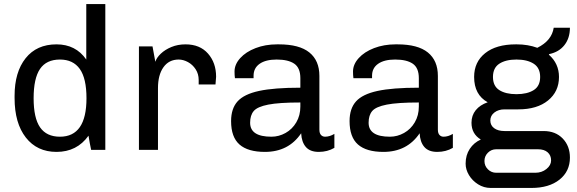

<svg xmlns="http://www.w3.org/2000/svg" viewBox="-20 -740 2851 948"><path d="M500 0H430Q423 -32 417 -70Q360 10 259 10Q163 10 107.5 -61Q52 -132 52 -256V-267Q52 -384 106.5 -452.5Q161 -521 259 -521Q354 -521 406 -446V-720H500ZM146 -255Q146 -157 178 -111Q210 -65 276 -65Q407 -65 407 -255Q407 -353 374 -399.5Q341 -446 276 -446Q209 -446 177.5 -399.5Q146 -353 146 -255Z M1047 -361 1044 -323H961V-345Q961 -375 946 -398Q931 -421 908 -433.5Q885 -446 862 -446Q814 -446 787 -408Q760 -370 760 -305V0H666V-511H733L747 -435Q753 -455 774 -475Q795 -495 826.5 -508Q858 -521 896 -521Q967 -521 1007 -475.5Q1047 -430 1047 -361Z M1557 -365V-100Q1557 -82 1565 -73.5Q1573 -65 1585 -65Q1608 -65 1631 -79V-10Q1597 10 1554 10Q1511 10 1490 -14.5Q1469 -39 1467 -82Q1405 10 1288 10Q1204 10 1162.5 -26.5Q1121 -63 1121 -142Q1121 -204 1153 -239.5Q1185 -275 1259 -291Q1333 -307 1463 -307V-354Q1463 -405 1433 -425.5Q1403 -446 1346 -446Q1292 -446 1262 -425Q1232 -404 1232 -366V-354H1140Q1138 -368 1138 -387Q1138 -422 1166 -453Q1194 -484 1242 -502.5Q1290 -521 1348 -521H1357Q1458 -521 1507.5 -481Q1557 -441 1557 -365ZM1215 -134Q1215 -65 1320 -65Q1357 -65 1390 -83.5Q1423 -102 1443 -136Q1463 -170 1463 -214V-234Q1358 -234 1304.5 -223.5Q1251 -213 1233 -192Q1215 -171 1215 -134Z M2142 -365V-100Q2142 -82 2150 -73.5Q2158 -65 2170 -65Q2193 -65 2216 -79V-10Q2182 10 2139 10Q2096 10 2075 -14.5Q2054 -39 2052 -82Q1990 10 1873 10Q1789 10 1747.5 -26.5Q1706 -63 1706 -142Q1706 -204 1738 -239.5Q1770 -275 1844 -291Q1918 -307 2048 -307V-354Q2048 -405 2018 -425.5Q1988 -446 1931 -446Q1877 -446 1847 -425Q1817 -404 1817 -366V-354H1725Q1723 -368 1723 -387Q1723 -422 1751 -453Q1779 -484 1827 -502.5Q1875 -521 1933 -521H1942Q2043 -521 2092.5 -481Q2142 -441 2142 -365ZM1800 -134Q1800 -65 1905 -65Q1942 -65 1975 -83.5Q2008 -102 2028 -136Q2048 -170 2048 -214V-234Q1943 -234 1889.5 -223.5Q1836 -213 1818 -192Q1800 -171 1800 -134Z M2692 -473 2690 -470Q2740 -426 2740 -360Q2740 -288 2686 -244Q2632 -200 2539 -200H2471Q2441 -200 2421 -184.5Q2401 -169 2401 -145Q2401 -121 2420 -107Q2439 -93 2471 -93H2664Q2723 -93 2758.5 -56Q2794 -19 2794 38Q2794 106 2742.5 147Q2691 188 2604 188H2403Q2369 188 2340.5 170Q2312 152 2295.5 124.5Q2279 97 2279 68Q2279 26 2299.5 -5Q2320 -36 2354 -51Q2308 -79 2308 -134Q2308 -170 2329 -196Q2350 -222 2388 -235Q2321 -272 2321 -360Q2321 -434 2375.5 -477.5Q2430 -521 2527 -521H2531Q2587 -521 2633 -504Q2704 -539 2714 -603H2794Q2794 -552 2767 -517.5Q2740 -483 2692 -473ZM2414 -360Q2414 -315 2445.5 -295Q2477 -275 2530 -275Q2583 -275 2615 -295Q2647 -315 2647 -360Q2647 -405 2615 -425.5Q2583 -446 2530 -446Q2477 -446 2445.5 -425.5Q2414 -405 2414 -360ZM2430 -3Q2406 -3 2389 14Q2372 31 2372 55Q2372 79 2389 96Q2406 113 2430 113H2623Q2655 113 2678 94.5Q2701 76 2701 52Q2701 27 2684 12Q2667 -3 2636 -3Z"/></svg>

Font: Chivo
Style: Regular
Weight: 400
Designer: Hector Gatti
Foundry: Omnibus-Type
Version: Version 1.006; ttfautohint (v1.4.1)